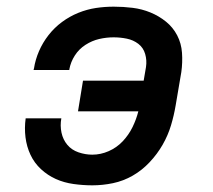

<svg xmlns="http://www.w3.org/2000/svg" viewBox="-20 -548 640 576"><path d="M257 8Q229 8 200.5 4Q172 0 147.5 -11Q123 -22 103 -40.5Q83 -59 71.5 -83.5Q60 -108 56.5 -136Q53 -164 57 -193H164Q160 -171 164.5 -150Q169 -129 182 -113.5Q195 -98 215.5 -91Q236 -84 257 -84Q282 -84 306 -94.5Q330 -105 348 -124Q366 -143 377.5 -166.5Q389 -190 395 -214H214L229 -306H411L418 -347Q421 -367 415.5 -386Q410 -405 395 -416.5Q380 -428 360.5 -432Q341 -436 321 -436Q299 -436 277.5 -431Q256 -426 236.5 -413.5Q217 -401 204.5 -381.5Q192 -362 188 -340Q188 -340 188 -339.5Q188 -339 188 -338H81Q81 -339 81 -340Q81 -341 82 -343Q86 -369 97 -394.5Q108 -420 125.5 -442.5Q143 -465 166 -482Q189 -499 215 -509.5Q241 -520 267.5 -524Q294 -528 321 -528Q350 -528 378 -524.5Q406 -521 431.5 -510.5Q457 -500 478 -483Q499 -466 511.5 -442Q524 -418 526 -389.5Q528 -361 524 -332L507 -232Q502 -202 493 -172Q484 -142 468 -114Q452 -86 429 -61.5Q406 -37 378 -21Q350 -5 319 1.5Q288 8 257 8Z"/></svg>

Font: Iosevka SS04 SmBd Ex Obl
Style: Regular
Weight: 600
Width: 7
Italic angle: -9°
Monospace: yes
Designer: Belleve Invis
Foundry: Belleve Invis
Version: Version 19.0.0; ttfautohint (v1.8.4)